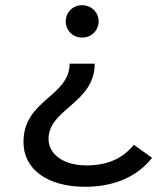

<svg xmlns="http://www.w3.org/2000/svg" viewBox="-20 -554 612 736"><path d="M306 162C421 162 508 121 563 51L493 1C452 52 394 80 312 80C220 80 166 35 166 -21C166 -137 343 -158 343 -310H247C246 -183 71 -172 70 -11C69 95 162 162 306 162ZM295 -410C331 -410 358 -438 358 -472C358 -506 331 -534 295 -534C258 -534 232 -506 232 -472C232 -438 258 -410 295 -410Z"/></svg>

Font: Montserrat-Alt1 Med
Style: Regular
Weight: 500
Designer: Differentunic
Foundry: Differentunic
Version: Version 7.222